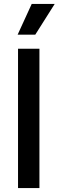

<svg xmlns="http://www.w3.org/2000/svg" viewBox="-20 -949 296 969"><path d="M71 0V-703H179V0ZM158 -774H69L140 -929H256Z"/></svg>

Font: Bricolage Grotesque 24pt Medium
Style: Regular
Weight: 500
Designer: Mathieu Triay
Foundry: Atelier Triay
Version: Version 1.001;gftools[0.9.33.dev8+g029e19f]